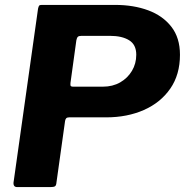

<svg xmlns="http://www.w3.org/2000/svg" viewBox="-20 -762 755 782"><path d="M261 -284Q253 -284 249.5 -280Q246 -276 245 -269L210 -19Q209 -6 203.5 -3Q198 0 185 0H50Q31 0 36 -25L135 -727Q137 -736 139.5 -739Q142 -742 150 -742H449Q524 -742 583.5 -720Q643 -698 678 -653Q713 -608 713 -539Q713 -458 673.5 -401Q634 -344 566 -314Q498 -284 412 -284ZM535 -539Q535 -580 506 -598Q477 -616 428 -616H312Q301 -616 297 -612Q293 -608 291 -598L267 -424Q266 -414 268.5 -411.5Q271 -409 277 -409H399Q439 -409 469.5 -426.5Q500 -444 517.5 -473.5Q535 -503 535 -539Z"/></svg>

Font: Libre Franklin Thin
Style: Bold Italic
Weight: 700
Italic angle: -8°
Version: Version 3.000